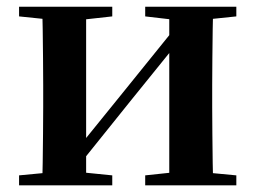

<svg xmlns="http://www.w3.org/2000/svg" viewBox="-20 -556 767 576"><path d="M37.2 0V-29.9L146 -40.2H214.4L316.8 -29.9V0ZM415.6 0V-29.9L512.5 -40.2H580.3L689 -29.9V0ZM105.9 0Q107.6 -25.5 108.1 -67.4Q108.6 -109.4 109.1 -154.7Q109.6 -200 109.6 -234.8V-301.2Q109.6 -335.7 109.1 -381Q108.6 -426.4 108.1 -468.7Q107.6 -511 105.9 -535.7H238.4V0ZM209.7 -51.6 161.4 -77.8H186.4L345.6 -274.4L516 -485.4L563.7 -460.9H539.5L375.2 -257.7ZM487.8 0V-535.7H619.6Q618.6 -511 618.1 -468.7Q617.6 -426.4 617.1 -381Q616.6 -335.7 616.6 -301.2V-234.8Q616.6 -200 617.1 -154.7Q617.6 -109.4 618.1 -67.4Q618.6 -25.5 619.6 0ZM37.2 -506.8V-535.7H316.8V-506.8L214.7 -495.5H147ZM415.6 -506.8V-535.7H689V-506.8L580.5 -495.5H512.8Z"/></svg>

Font: Noto Serif TC
Style: Regular
Weight: 200
Designer: Ryoko NISHIZUKA 西塚涼子 (kana & ideographs); Frank Grießhammer (Latin, Greek & Cyrillic); Wenlong ZHANG 张文龙 (bopomofo); San
Foundry: Adobe
Version: Version 2.001;hotconv 1.1.0;makeotfexe 2.6.0